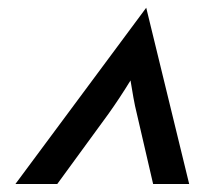

<svg xmlns="http://www.w3.org/2000/svg" viewBox="-20 -582 561 484"><path d="M18.8 -118.1 348.6 -562.5 456.9 -118.1H366L325 -295.1Q320.1 -314.6 316.3 -336.1Q312.5 -357.6 309 -379.2Q295.8 -357.6 281.6 -336.1Q267.4 -314.6 253.5 -295.1L124.3 -118.1Z"/></svg>

Font: Afacad SemiBold
Style: Italic
Weight: 600
Italic angle: -14°
Designer: Kristian Moeller
Foundry: Dicotype
Version: Version 1.000